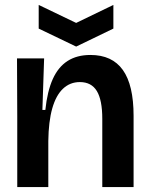

<svg xmlns="http://www.w3.org/2000/svg" viewBox="-20 -759 606 779"><path d="M50 0V-286L49 -522H159L152 -313H164Q172 -389 194 -438Q216 -487 254 -511.5Q292 -536 347 -536Q435 -536 478.5 -475Q522 -414 522 -289V0H395V-277Q395 -353 373 -389.5Q351 -426 304 -426Q264 -426 235.5 -399Q207 -372 192 -319Q177 -266 176 -187V0ZM137 -739 289 -666 440 -739V-643L289 -570L137 -643Z"/></svg>

Font: Bricolage Grotesque 72pt SemiBold
Style: Regular
Weight: 600
Version: Version 1.001;gftools[0.9.33.dev8+g029e19f]